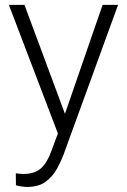

<svg xmlns="http://www.w3.org/2000/svg" viewBox="-20 -548 516 782"><path d="M79.6 -528.3 244.6 -84.5 397.9 -528.3H460.9L237.8 84.5Q228.5 108.4 212.4 138.7Q196.3 168.9 167.2 191.2Q138.2 213.4 89.8 213.4Q80.6 213.4 65.9 211.2Q51.3 209 44.9 206.5L44.4 157.7Q49.8 158.7 60.1 159.7Q70.3 160.6 74.2 160.6Q122.1 160.6 147.7 136.7Q173.3 112.8 189.9 65.4L215.8 -4.4L16.1 -528.3Z"/></svg>

Font: Vazirmatn UI FD ExtraLight
Style: Regular
Weight: 200
Designer: Saber Rastikerdar
Foundry: Saber Rastikerdar
Version: Version 33.003